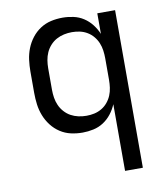

<svg xmlns="http://www.w3.org/2000/svg" viewBox="-83 -598 766 882"><g transform="rotate(-10 300.0 -156.5)"><path d="M429 215V-96Q419 -72 403 -51.5Q387 -31 365.5 -17Q344 -3 318.5 2.5Q293 8 268 8Q240 8 213.5 2Q187 -4 164 -19Q141 -34 124 -56Q107 -78 97 -103.5Q87 -129 83.5 -156Q80 -183 80 -210V-310Q80 -337 83.5 -364Q87 -391 97 -416.5Q107 -442 124 -464Q141 -486 164 -501Q187 -516 213.5 -522Q240 -528 268 -528Q293 -528 318.5 -522.5Q344 -517 365.5 -503Q387 -489 403 -468.5Q419 -448 429 -424V-520H512V215ZM299 -65Q318 -65 336 -69Q354 -73 370 -82.5Q386 -92 398 -106.5Q410 -121 417 -138Q424 -155 426.5 -173.5Q429 -192 429 -210V-310Q429 -328 426.5 -346.5Q424 -365 417 -382Q410 -399 398 -413.5Q386 -428 370 -437.5Q354 -447 336 -451Q318 -455 299 -455Q280 -455 261.5 -451Q243 -447 226.5 -438Q210 -429 197 -414.5Q184 -400 176.5 -383Q169 -366 166 -347.5Q163 -329 163 -310V-210Q163 -191 166 -172.5Q169 -154 176.5 -137Q184 -120 197 -105.5Q210 -91 226.5 -82Q243 -73 261.5 -69Q280 -65 299 -65Z"/></g></svg>

Font: Iosevka SS04 Extended
Style: Regular
Weight: 400
Width: 7
Monospace: yes
Designer: Belleve Invis
Foundry: Belleve Invis
Version: Version 19.0.0; ttfautohint (v1.8.4)